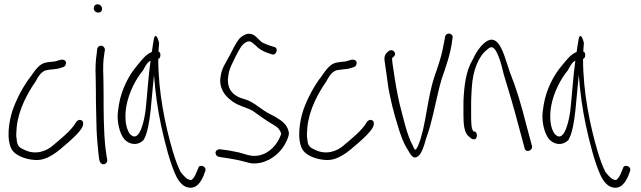

<svg xmlns="http://www.w3.org/2000/svg" viewBox="-20 -729 3000 899"><path d="M37 -26C55 0 101 18 144 20C201 24 248 -17 297 -60C322 -82 354 -111 366 -135C371 -147 372 -161 361 -166C352 -171 340 -164 337 -158C314 -117 262 -77 228 -48C200 -23 149 -1 95 -27C70 -38 60 -46 58 -77C55 -92 56 -110 58 -132C66 -216 110 -295 147 -348C161 -375 174 -393 195 -400C202 -401 208 -402 214 -403C226 -405 245 -405 257 -409C268 -413 283 -414 287 -425C295 -444 279 -454 260 -448C248 -445 246 -443 235 -441C219 -439 206 -439 191 -435C165 -429 146 -403 124 -371C92 -331 57 -266 39 -213C21 -159 8 -72 37 -26Z M419 -690C419 -679 429 -670 440 -670C451 -670 458 -677 458 -688C458 -699 448 -709 437 -709C426 -709 419 -701 419 -690ZM428 -370C428 -347 429 -324 429 -298C429 -272 429 -245 430 -216L432 -128C433 -88 440 -15 444 15L447 26C448 31 451 34 455 37C468 47 485 33 482 18L480 8C479 1 476 -16 473 -43C465 -123 465 -214 465 -298C465 -324 464 -348 464 -371C462 -408 463 -445 468 -475L471 -494C472 -499 470 -504 467 -508C457 -521 438 -515 435 -500L433 -480C428 -448 426 -410 428 -370Z M531 -175C533 -136 545 -96 564 -75C588 -51 625 -46 652 -73C670 -102 679 -156 685 -210C691 -265 695 -323 701 -378C707 -296 718 -219 734 -143C752 -60 777 38 805 96C819 124 836 141 854 147C898 161 920 124 933 94L941 72C950 49 912 37 908 59L899 80C894 93 888 103 881 110C878 114 872 115 865 112C854 109 841 96 825 75C813 51 801 19 789 -21C754 -140 721 -296 721 -453C727 -455 731 -461 731 -471C732 -480 728 -485 722 -488C723 -505 724 -518 725 -529C717 -559 707 -572 701 -549C699 -538 693 -504 691 -486C690 -485 690 -485 689 -485C663 -473 648 -454 622 -422C584 -378 549 -311 537 -240C533 -216 530 -194 531 -175ZM572 -234C584 -298 616 -359 650 -400C661 -420 669 -437 685 -445C675 -375 670 -291 662 -216C657 -173 635 -55 590 -100C566 -128 563 -185 572 -234Z M996 -26C983 -17 990 2 1004 5L1020 8C1048 11 1067 16 1087 19C1110 23 1136 32 1159 36C1216 40 1270 10 1305 -39C1316 -55 1331 -83 1333 -104C1329 -138 1308 -158 1283 -173C1273 -180 1261 -187 1246 -194C1205 -214 1174 -247 1136 -261L1105 -271C1076 -283 1047 -305 1047 -353C1050 -401 1058 -412 1082 -462C1098 -494 1110 -514 1119 -522C1133 -534 1145 -540 1159 -531L1177 -516C1191 -501 1207 -491 1231 -482L1252 -475C1274 -466 1286 -505 1264 -509L1242 -516C1229 -521 1217 -525 1208 -530C1194 -540 1184 -554 1170 -564C1148 -577 1128 -571 1107 -554C1095 -544 1081 -520 1063 -484C1035 -428 1015 -411 1011 -354C1011 -300 1044 -272 1070 -253C1097 -233 1132 -227 1162 -211C1190 -192 1224 -165 1263 -143C1281 -133 1290 -123 1297 -103C1280 -51 1240 -10 1191 -1C1154 7 1122 -11 1090 -17C1071 -20 1050 -26 1025 -28L1010 -30C1005 -31 1000 -29 996 -26Z M1398 -26C1416 0 1462 18 1505 20C1562 24 1609 -17 1658 -60C1683 -82 1715 -111 1727 -135C1732 -147 1733 -161 1722 -166C1713 -171 1701 -164 1698 -158C1675 -117 1623 -77 1589 -48C1561 -23 1510 -1 1456 -27C1431 -38 1421 -46 1419 -77C1416 -92 1417 -110 1419 -132C1427 -216 1471 -295 1508 -348C1522 -375 1535 -393 1556 -400C1563 -401 1569 -402 1575 -403C1587 -405 1606 -405 1618 -409C1629 -413 1644 -414 1648 -425C1656 -444 1640 -454 1621 -448C1609 -445 1607 -443 1596 -441C1580 -439 1567 -439 1552 -435C1526 -429 1507 -403 1485 -371C1453 -331 1418 -266 1400 -213C1382 -159 1369 -72 1398 -26Z M1781 -442C1787 -406 1792 -363 1798 -321C1808 -265 1824 -198 1841 -146C1854 -100 1870 -56 1891 -25C1903 -4 1915 19 1937 3C1954 -9 1966 -46 1974 -77C1980 -95 1987 -114 1993 -135C2013 -206 2027 -288 2048 -359C2067 -414 2090 -478 2097 -538L2099 -551C2100 -556 2100 -560 2097 -564C2087 -577 2067 -573 2064 -557L2062 -544C2060 -535 2057 -522 2054 -504C2046 -461 2029 -413 2014 -370C1979 -264 1974 -132 1938 -48C1934 -39 1929 -28 1923 -28C1921 -31 1917 -36 1914 -45C1886 -94 1869 -174 1851 -243C1839 -295 1830 -348 1823 -398C1819 -423 1816 -439 1816 -457C1821 -462 1830 -467 1830 -476C1830 -485 1822 -494 1812 -494C1807 -494 1803 -493 1800 -490C1786 -479 1777 -468 1781 -442Z M2150 -190C2150 -150 2153 -108 2174 -91C2184 -82 2190 -77 2196 -77H2202C2208 -77 2213 -85 2213 -95C2213 -105 2208 -113 2202 -113H2198C2186 -123 2186 -158 2186 -190V-253C2187 -274 2187 -295 2189 -318C2194 -401 2221 -465 2259 -495C2273 -507 2282 -515 2296 -499C2303 -491 2310 -477 2317 -458C2325 -436 2332 -410 2339 -380C2365 -294 2381 -243 2410 -133L2436 -36C2441 -11 2475 -23 2471 -45L2445 -142C2416 -254 2401 -305 2367 -392C2349 -444 2335 -501 2311 -528C2289 -552 2269 -545 2247 -527C2225 -508 2207 -481 2193 -449C2163 -401 2153 -331 2150 -253Z M2520 -175C2522 -136 2534 -96 2553 -75C2577 -51 2614 -46 2641 -73C2659 -102 2668 -156 2674 -210C2680 -265 2684 -323 2690 -378C2696 -296 2707 -219 2723 -143C2741 -60 2766 38 2794 96C2808 124 2825 141 2843 147C2887 161 2909 124 2922 94L2930 72C2939 49 2901 37 2897 59L2888 80C2883 93 2877 103 2870 110C2867 114 2861 115 2854 112C2843 109 2830 96 2814 75C2802 51 2790 19 2778 -21C2743 -140 2710 -296 2710 -453C2716 -455 2720 -461 2720 -471C2721 -480 2717 -485 2711 -488C2712 -505 2713 -518 2714 -529C2706 -559 2696 -572 2690 -549C2688 -538 2682 -504 2680 -486C2679 -485 2679 -485 2678 -485C2652 -473 2637 -454 2611 -422C2573 -378 2538 -311 2526 -240C2522 -216 2519 -194 2520 -175ZM2561 -234C2573 -298 2605 -359 2639 -400C2650 -420 2658 -437 2674 -445C2664 -375 2659 -291 2651 -216C2646 -173 2624 -55 2579 -100C2555 -128 2552 -185 2561 -234Z"/></svg>

Font: Stray Cat
Style: SuCn
Weight: 400
Version: Version 1.0